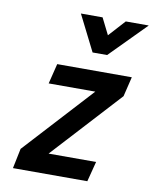

<svg xmlns="http://www.w3.org/2000/svg" viewBox="-84 -809 699 872"><g transform="rotate(10 265.5 -372.5)"><path d="M218 -745H318L356 -669L425 -745H531L368 -580H301ZM55 -92 344 -407H129L152 -500H496L474 -409L184 -93H403L379 0H36Z"/></g></svg>

Font: Cairo SemiBold
Style: Italic
Weight: 600
Italic angle: -13°
Designer: Mohamed Gaber, Accademia di Belle Arti di Urbino and others
Foundry: Kief Type Foundry, Accademia di Belle Arti di Urbino and others
Version: Version 3.011